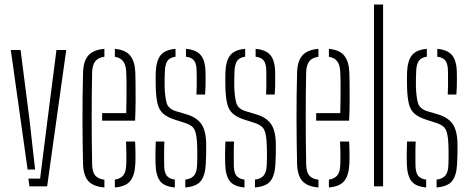

<svg xmlns="http://www.w3.org/2000/svg" viewBox="-20 -820 2074 845"><path d="M27.5 -600H70.5L109.5 -296L134.5 -74H101.5ZM105 -34H156.5L189.5 -296L228.5 -600H271.5L187.5 0H109.5Z M345.5 -98Q344.5 -141 343.8 -190Q343 -239 343 -291.2Q343 -343.5 343.5 -396.8Q344 -450 345.5 -501Q347 -551.5 369 -576.2Q391 -601 439.5 -605V-570.5Q410.5 -566 398.5 -549.2Q386.5 -532.5 385.5 -504Q384.5 -458 384 -408Q383.5 -358 383.5 -305.8Q383.5 -253.5 384 -200.5Q384.5 -147.5 385.5 -95Q386.5 -62.5 399.2 -47.5Q412 -32.5 439.5 -29V5Q390 1 368.5 -23.5Q347 -48 345.5 -98ZM485.5 5V-29.5Q511 -33.5 522.8 -48.5Q534.5 -63.5 535.5 -95Q536.5 -110 536.2 -139.8Q536 -169.5 534.5 -197H574.5Q576 -174 576.2 -144Q576.5 -114 575.5 -98Q573 -48 553.2 -23.5Q533.5 1 485.5 5ZM429.5 -289V-322H535.5Q536.5 -357.5 536.8 -394.8Q537 -432 536.8 -461.8Q536.5 -491.5 535.5 -504Q534 -535.5 521.5 -551Q509 -566.5 485.5 -570V-605Q533 -600.5 553.2 -575Q573.5 -549.5 575.5 -502Q576 -491 576.5 -456.2Q577 -421.5 576.8 -376.2Q576.5 -331 574.5 -289Z M664.5 -98Q664 -122 664 -143.8Q664 -165.5 665.5 -197H703.5Q702 -167 702.2 -140.8Q702.5 -114.5 702.5 -95Q702.5 -63 713 -48Q723.5 -33 749.5 -29.5V5Q702.5 1 684.2 -23.5Q666 -48 664.5 -98ZM795.5 5V-29.5Q822.5 -33 834.5 -48Q846.5 -63 847.5 -95Q848 -111 848.2 -126Q848.5 -141 848.2 -155Q848 -169 847.5 -182Q846 -228 836.5 -248.2Q827 -268.5 794.5 -279L750.5 -293Q716 -304 698.2 -319.8Q680.5 -335.5 673.8 -362.2Q667 -389 665.5 -433Q665 -456.5 665 -470.8Q665 -485 665.5 -502Q667.5 -552 686.5 -576.5Q705.5 -601 752.5 -605V-570.5Q727.5 -567 717 -552Q706.5 -537 705.5 -504Q705 -490.5 704.5 -471.8Q704 -453 704.5 -438Q706 -394.5 713.2 -367.5Q720.5 -340.5 756.5 -330L800.5 -317Q846.5 -303.5 867 -273Q887.5 -242.5 887.5 -181Q887.5 -156.5 887.2 -139.5Q887 -122.5 885.5 -97Q883 -47.5 863.8 -23.2Q844.5 1 795.5 5ZM844.5 -404Q845.5 -423 845.8 -441.5Q846 -460 845.8 -476.2Q845.5 -492.5 845.5 -505Q845.5 -537 835.2 -552Q825 -567 798.5 -570.5V-605Q844.5 -601 864.2 -576.5Q884 -552 884.5 -500Q884.5 -492.5 884.8 -476Q885 -459.5 884.5 -440Q884 -420.5 882.5 -404Z M971 -98Q970.5 -122 970.5 -143.8Q970.5 -165.5 972 -197H1010Q1008.5 -167 1008.8 -140.8Q1009 -114.5 1009 -95Q1009 -63 1019.5 -48Q1030 -33 1056 -29.5V5Q1009 1 990.8 -23.5Q972.5 -48 971 -98ZM1102 5V-29.5Q1129 -33 1141 -48Q1153 -63 1154 -95Q1154.5 -111 1154.8 -126Q1155 -141 1154.8 -155Q1154.5 -169 1154 -182Q1152.5 -228 1143 -248.2Q1133.5 -268.5 1101 -279L1057 -293Q1022.5 -304 1004.8 -319.8Q987 -335.5 980.2 -362.2Q973.5 -389 972 -433Q971.5 -456.5 971.5 -470.8Q971.5 -485 972 -502Q974 -552 993 -576.5Q1012 -601 1059 -605V-570.5Q1034 -567 1023.5 -552Q1013 -537 1012 -504Q1011.5 -490.5 1011 -471.8Q1010.5 -453 1011 -438Q1012.5 -394.5 1019.8 -367.5Q1027 -340.5 1063 -330L1107 -317Q1153 -303.5 1173.5 -273Q1194 -242.5 1194 -181Q1194 -156.5 1193.8 -139.5Q1193.5 -122.5 1192 -97Q1189.5 -47.5 1170.2 -23.2Q1151 1 1102 5ZM1151 -404Q1152 -423 1152.2 -441.5Q1152.5 -460 1152.2 -476.2Q1152 -492.5 1152 -505Q1152 -537 1141.8 -552Q1131.5 -567 1105 -570.5V-605Q1151 -601 1170.8 -576.5Q1190.5 -552 1191 -500Q1191 -492.5 1191.2 -476Q1191.5 -459.5 1191 -440Q1190.5 -420.5 1189 -404Z M1287.5 -98Q1286.5 -141 1285.8 -190Q1285 -239 1285 -291.2Q1285 -343.5 1285.5 -396.8Q1286 -450 1287.5 -501Q1289 -551.5 1311 -576.2Q1333 -601 1381.5 -605V-570.5Q1352.5 -566 1340.5 -549.2Q1328.5 -532.5 1327.5 -504Q1326.5 -458 1326 -408Q1325.5 -358 1325.5 -305.8Q1325.5 -253.5 1326 -200.5Q1326.5 -147.5 1327.5 -95Q1328.5 -62.5 1341.2 -47.5Q1354 -32.5 1381.5 -29V5Q1332 1 1310.5 -23.5Q1289 -48 1287.5 -98ZM1427.5 5V-29.5Q1453 -33.5 1464.8 -48.5Q1476.5 -63.5 1477.5 -95Q1478.5 -110 1478.2 -139.8Q1478 -169.5 1476.5 -197H1516.5Q1518 -174 1518.2 -144Q1518.5 -114 1517.5 -98Q1515 -48 1495.2 -23.5Q1475.5 1 1427.5 5ZM1371.5 -289V-322H1477.5Q1478.5 -357.5 1478.8 -394.8Q1479 -432 1478.8 -461.8Q1478.5 -491.5 1477.5 -504Q1476 -535.5 1463.5 -551Q1451 -566.5 1427.5 -570V-605Q1475 -600.5 1495.2 -575Q1515.5 -549.5 1517.5 -502Q1518 -491 1518.5 -456.2Q1519 -421.5 1518.8 -376.2Q1518.5 -331 1516.5 -289Z M1626 0V-800H1666V0Z M1770.5 -98Q1770 -122 1770 -143.8Q1770 -165.5 1771.5 -197H1809.5Q1808 -167 1808.2 -140.8Q1808.5 -114.5 1808.5 -95Q1808.5 -63 1819 -48Q1829.5 -33 1855.5 -29.5V5Q1808.5 1 1790.2 -23.5Q1772 -48 1770.5 -98ZM1901.5 5V-29.5Q1928.5 -33 1940.5 -48Q1952.5 -63 1953.5 -95Q1954 -111 1954.2 -126Q1954.5 -141 1954.2 -155Q1954 -169 1953.5 -182Q1952 -228 1942.5 -248.2Q1933 -268.5 1900.5 -279L1856.5 -293Q1822 -304 1804.2 -319.8Q1786.5 -335.5 1779.8 -362.2Q1773 -389 1771.5 -433Q1771 -456.5 1771 -470.8Q1771 -485 1771.5 -502Q1773.5 -552 1792.5 -576.5Q1811.5 -601 1858.5 -605V-570.5Q1833.5 -567 1823 -552Q1812.5 -537 1811.5 -504Q1811 -490.5 1810.5 -471.8Q1810 -453 1810.5 -438Q1812 -394.5 1819.2 -367.5Q1826.5 -340.5 1862.5 -330L1906.5 -317Q1952.5 -303.5 1973 -273Q1993.5 -242.5 1993.5 -181Q1993.5 -156.5 1993.2 -139.5Q1993 -122.5 1991.5 -97Q1989 -47.5 1969.8 -23.2Q1950.5 1 1901.5 5ZM1950.5 -404Q1951.5 -423 1951.8 -441.5Q1952 -460 1951.8 -476.2Q1951.5 -492.5 1951.5 -505Q1951.5 -537 1941.2 -552Q1931 -567 1904.5 -570.5V-605Q1950.5 -601 1970.2 -576.5Q1990 -552 1990.5 -500Q1990.5 -492.5 1990.8 -476Q1991 -459.5 1990.5 -440Q1990 -420.5 1988.5 -404Z"/></svg>

Font: Big Shoulders Stencil Text Thin Thin
Style: Regular
Weight: 250
Version: Version 2.001